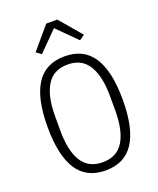

<svg xmlns="http://www.w3.org/2000/svg" viewBox="-169 -1030 937 1142"><g transform="rotate(-20 300.0 -459.0)"><path d="M300 12Q179 12 120.5 -78.5Q62 -169 62 -349Q62 -529 120.5 -619.5Q179 -710 300 -710Q421 -710 479.5 -619.5Q538 -529 538 -349Q538 -169 479.5 -78.5Q421 12 300 12ZM300 -40Q390 -40 432 -108.5Q474 -177 474 -302V-396Q474 -520 432 -589Q390 -658 300 -658Q210 -658 168 -589Q126 -520 126 -396V-302Q126 -177 168 -108.5Q210 -40 300 -40ZM335 -930 453 -791 420 -768 299 -889 179 -768 147 -791 265 -930Z"/></g></svg>

Font: IBM Plex Mono Light
Style: Regular
Weight: 300
Monospace: yes
Designer: Mike Abbink, Paul van der Laan, Pieter van Rosmalen
Foundry: Bold Monday
Version: Version 2.3